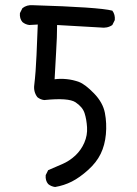

<svg xmlns="http://www.w3.org/2000/svg" viewBox="-20 -749 540 757"><path d="M197.3 -11.7Q181.6 -13.7 169.9 -23.4Q158.2 -37.1 160.2 -58.6L169.9 -78.1Q197.3 -89.8 225.6 -102.1Q253.9 -114.3 276.9 -135.7Q299.8 -157.2 312.5 -186.5Q325.2 -215.8 323.2 -247.1Q321.3 -278.3 313.5 -302.7Q305.7 -327.1 277.8 -345.7Q250 -364.3 154.3 -354.5Q138.7 -356.4 127 -366.2Q111.3 -387.7 115.2 -415Q121.1 -463.9 124 -532.2Q127 -600.6 128.9 -652.3L95.7 -650.4Q80.1 -652.3 68.4 -662.1Q56.6 -675.8 58.6 -697.3L68.4 -716.8Q85.9 -730.5 109.4 -728.5Q370.1 -720.7 422.9 -707Q434.6 -691.4 432.6 -669.9L422.9 -650.4Q403.3 -636.7 376 -640.6L205.1 -650.4Q205.1 -604.5 201.2 -543Q197.3 -481.4 195.3 -436.5Q217.8 -439.5 242.7 -437Q267.6 -434.6 291.5 -425.8Q315.4 -417 350.6 -380.9Q385.7 -344.7 393.6 -303.7Q401.4 -262.7 397.5 -219.7Q393.6 -176.8 377 -142.6Q360.4 -108.4 327.1 -78.6Q293.9 -48.8 263.2 -33.2Q232.4 -17.6 197.3 -11.7Z"/></svg>

Font: JasonHandwriting1
Style: Regular
Weight: 400
Version: Version 1.48.20